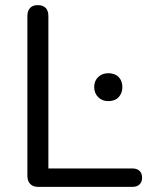

<svg xmlns="http://www.w3.org/2000/svg" viewBox="-20 -730 583 750"><path d="M129 0Q109 0 98 -11.5Q87 -23 87 -43V-667Q87 -688 97.5 -699Q108 -710 128 -710Q148 -710 158.5 -699Q169 -688 169 -667V-72H497Q515 -72 525 -62.5Q535 -53 535 -36Q535 -19 525 -9.5Q515 0 497 0ZM403 -335Q379 -335 363.5 -350.5Q348 -366 348 -390Q348 -414 363.5 -429Q379 -444 403 -444Q429 -444 443.5 -429Q458 -414 458 -390Q458 -366 443.5 -350.5Q429 -335 403 -335Z"/></svg>

Font: Nunito
Style: Regular
Weight: 400
Designer: Vernon Adams
Foundry: Vernon Adams
Version: Version 3.602